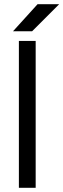

<svg xmlns="http://www.w3.org/2000/svg" viewBox="-20 -895 302 915"><path d="M70 0V-700H150V0ZM42 -746 159 -875H262L133 -746Z"/></svg>

Font: Figtree Light
Style: Regular
Weight: 400
Version: Version 2.002